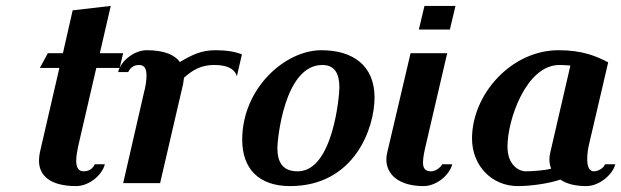

<svg xmlns="http://www.w3.org/2000/svg" viewBox="-20 -620 2103 650"><path d="M247 -135 306 -390H385L397 -440H318L355 -600L226 -585L193 -440H142L115 -390H181L115 -104C113 -94 112 -85 112 -76C112 -27 148 10 238 10C281 10 326 -27 335 -64H301C293 -47 279 -40 263 -40C245 -40 238 -54 238 -76C238 -92 242 -113 247 -135Z M782 -362 799 -436C776 -445 747 -450 710 -450C662 -450 631 -435 589 -410C572 -434 536 -450 477 -450C434 -450 388 -413 380 -376H414C422 -393 435 -400 451 -400C470 -400 476 -386 476 -364C476 -348 473 -327 467 -305L397 0H522L600 -336L603 -357C633 -384 662 -400 705 -400C742 -400 773 -391 782 -362Z M1129 -324C1129 -298 1108 -40 988 -40C938 -40 919 -69 919 -120C919 -142 941 -400 1071 -400C1113 -400 1129 -371 1129 -324ZM1248 -290C1248 -397 1176 -450 1068 -450C945 -450 800 -321 800 -147C800 -49 856 10 962 10C1179 10 1248 -185 1248 -290Z M1417 -600 1398 -520H1503L1522 -600ZM1423 -135 1494 -440H1370L1291 -104C1289 -96 1288 -88 1288 -80C1288 -29 1331 10 1414 10C1457 10 1502 -27 1511 -64H1477C1472 -54 1456 -40 1439 -40C1418 -40 1412 -52 1412 -70C1412 -87 1417 -110 1423 -135Z M2039 -409C2000 -429 1954 -450 1871 -450C1711 -450 1578 -301 1578 -151C1578 -59 1645 10 1733 10C1775 10 1836 2 1877 -12C1897 2 1927 10 1965 10C2008 10 2054 -28 2063 -64H2028C2025 -52 2006 -40 1990 -40C1975 -40 1968 -56 1968 -81C1968 -97 1970 -115 1975 -135ZM1911 -398 1843 -104C1841 -96 1840 -88 1840 -80C1840 -69 1842 -59 1846 -49C1824 -43 1782 -40 1759 -40C1740 -40 1698 -58 1698 -124C1698 -214 1761 -400 1874 -400C1888 -400 1900 -399 1911 -398Z"/></svg>

Font: Pfennig
Style: BoldItalic
Weight: 700
Italic angle: -13°
Version: Version 20100423